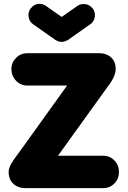

<svg xmlns="http://www.w3.org/2000/svg" viewBox="-20 -976 663 996"><path d="M75.2 -180.2 328.1 -532.2H122.1Q87.4 -532.2 63.2 -557.4Q39.1 -582.5 39.1 -618.2Q39.1 -651.9 63.5 -676Q87.9 -700.2 122.1 -700.2H492.2Q532.7 -700.2 556.4 -678Q580.1 -655.8 580.1 -618.2Q580.1 -578.1 536.1 -522.9L280.8 -168H516.1Q549.8 -168 573.5 -143.6Q597.2 -119.1 597.2 -84Q597.2 -48.8 573.5 -24.4Q549.8 0 516.1 0H113.8Q73.2 0 49.1 -22.7Q24.9 -45.4 24.9 -84Q24.9 -103 37.6 -125.5Q50.3 -147.9 75.2 -180.2ZM138.2 -931.2Q157.2 -956.1 186 -956.1Q203.1 -956.1 219.2 -944.8L299.8 -888.2L380.9 -944.8Q395.5 -955.1 414.1 -955.1Q442.4 -955.1 461.9 -931.2Q475.6 -911.1 471.7 -887.5Q467.8 -863.8 448.2 -850.1L333 -769Q315.9 -758.8 299.8 -758.8Q284.2 -758.8 267.1 -769L151.9 -850.1Q132.3 -864.3 128.4 -887.7Q124.5 -911.1 138.2 -931.2Z"/></svg>

Font: LT Saeada
Style: Bold
Weight: 700
Designer: Daniel Lyons
Foundry: LyonsType
Version: Version 1.001